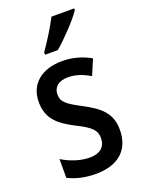

<svg xmlns="http://www.w3.org/2000/svg" viewBox="-147 -928 682 914"><g transform="rotate(-20 194.5 -471.0)"><path d="M348 -850V-859H233C210 -814 176 -759 142 -711V-699H207C251 -736 322 -810 348 -850ZM355 -243C355 -328 304 -367 229 -407C154 -446 133 -463 133 -501C133 -538 160 -561 207 -561C248 -561 283 -547 318 -527L351 -605C306 -630 260 -643 207 -643C104 -643 37 -588 37 -498C37 -413 83 -374 162 -333C240 -295 257 -272 257 -236C257 -193 230 -166 176 -166C126 -166 73 -186 37 -209V-114C74 -95 119 -83 177 -83C288 -83 355 -138 355 -243Z"/></g></svg>

Font: Noto Sans Kannada UI Condensed Medium
Style: Regular
Weight: 500
Width: 3
Designer: Jelle Bosma - Monotype Design Team
Foundry: Monotype Imaging Inc.
Version: Version 2.005